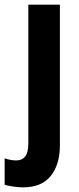

<svg xmlns="http://www.w3.org/2000/svg" viewBox="-59 -567 341 827"><path d="M40 240Q21 240 -2.5 236.5Q-26 233 -39 229V115Q-13 124 11 124Q36 124 49.5 107Q63 90 63 50V-547H199V59Q199 142 159.5 191Q120 240 40 240Z"/></svg>

Font: Noto Sans Thai Cond
Style: Bold
Weight: 700
Width: 3
Designer: Monotype Design Team
Foundry: Monotype Imaging Inc.
Version: Version 2.002; ttfautohint (v1.8.4.7-5d5b)